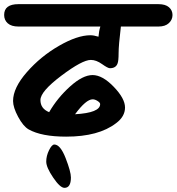

<svg xmlns="http://www.w3.org/2000/svg" viewBox="-20 -682 852 926"><path d="M69 -662H744Q778 -662 795 -647Q812 -632 812 -609.5Q812 -587 794.5 -570.5Q777 -554 744 -554H563Q552 -463 552 -425.5Q552 -388 547 -376Q539 -353 510 -353Q500 -353 472 -373Q444 -393 418 -393Q377 -393 276 -317Q175 -241 175 -199.5Q175 -158 217 -141Q257 -210 318 -265Q379 -320 426.5 -320Q474 -320 528.5 -263.5Q583 -207 583 -163.5Q583 -120 540 -88Q456 -23 299 -23Q180 -23 118 -58Q92 -73 67.5 -118.5Q43 -164 43 -195Q43 -258 109.5 -334Q176 -410 264.5 -461Q353 -512 416 -512Q432 -512 455 -505Q457 -532 464 -554H69Q35 -554 17.5 -569.5Q0 -585 0 -610Q0 -662 69 -662ZM427 -203Q395 -203 342 -131Q463 -138 463 -180Q463 -187 450.5 -195Q438 -203 427 -203ZM242 15Q271 15 296.5 80.5Q322 146 322 174Q322 224 291 224Q270 224 236.5 174.5Q203 125 203 97.5Q203 70 216.5 42.5Q230 15 242 15Z"/></svg>

Font: Kalam
Style: Bold
Weight: 700
Version: Version 2.001;PS 1.0;hotconv 1.0.79;makeotf.lib2.5.61930; tt